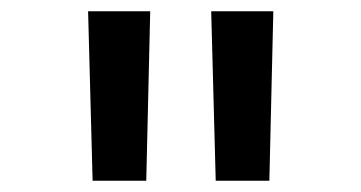

<svg xmlns="http://www.w3.org/2000/svg" viewBox="-20 -750 640 340"><path d="M144 -430 136 -730H246L239 -430ZM362 -430 354 -730H464L457 -430Z"/></svg>

Font: Pitagon Sans Mono Medium
Style: Regular
Weight: 500
Monospace: yes
Designer: Travis Tran
Foundry: Pitagon
Version: Version 1.001; ttfautohint (v1.8.4.7-5d5b);gftools[0.9.26]